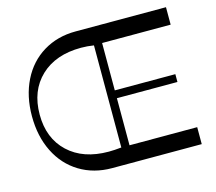

<svg xmlns="http://www.w3.org/2000/svg" viewBox="-100 -825 1070 950"><g transform="rotate(-15 434.5 -350.0)"><path d="M361.8 0Q268.6 0 196.3 -43.9Q124 -87.9 84.5 -167.5Q44.9 -247.1 44.9 -350.1Q44.9 -453.1 84.5 -532.7Q124 -612.3 196.3 -656.2Q268.6 -700.2 361.8 -700.2H825.2V-610.8H474.1V-368.2H784.2V-328.1H474.1V-86.9H820.8V0ZM84 -348.1Q84 -226.6 160.4 -154.8Q236.8 -83 367.2 -83Q396 -83 432.1 -86.9V-609.9Q398.9 -615.2 367.2 -615.2Q236.8 -615.2 160.4 -543Q84 -470.7 84 -348.1Z"/></g></svg>

Font: Ribes
Style: Regular
Weight: 400
Designer: Luigi Gorlero
Foundry: Collletttivo
Version: Version 2.100;Glyphs 3.2 (3217)